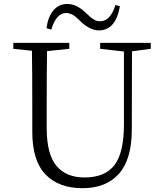

<svg xmlns="http://www.w3.org/2000/svg" viewBox="-20 -944 829 978"><path d="M568.4 -918.9 590.8 -912.1Q569.3 -789.1 483.4 -789.1Q442.4 -789.1 396.5 -829.1Q394.5 -831.1 388.7 -836.9Q382.8 -842.8 379.9 -845.2Q377 -847.7 371.6 -852.5Q366.2 -857.4 363.3 -859.9Q360.4 -862.3 355.5 -865.7Q350.6 -869.1 346.7 -870.6Q342.8 -872.1 337.9 -874Q333 -876 327.6 -877Q322.3 -877.9 317.4 -877.9Q266.6 -877.9 241.2 -793L216.8 -800.8Q224.6 -858.4 252 -891.1Q279.3 -923.8 323.2 -923.8Q369.1 -923.8 412.1 -882.8Q415 -880.9 426.8 -869.6Q438.5 -858.4 442.4 -855.5Q446.3 -852.5 455.6 -846.2Q464.8 -839.8 473.1 -837.9Q481.4 -835.9 491.2 -835.9Q542 -835.9 568.4 -918.9ZM748 -725.6V-695.3L652.3 -682.6L651.4 -284.2Q651.4 -132.8 585.9 -59.1Q520.5 14.6 400.4 14.6Q279.3 14.6 211.9 -55.2Q144.5 -125 144.5 -272.5V-388.7Q144.5 -587.9 142.6 -685.5L47.9 -695.3V-725.6H333V-695.3L219.7 -683.6Q217.8 -587.9 217.8 -388.7V-293Q217.8 -158.2 267.6 -99.1Q317.4 -40 410.2 -40Q514.6 -40 563 -103Q611.3 -166 611.3 -310.5V-681.6L490.2 -695.3V-725.6Z"/></svg>

Font: GenYoMin TW TTF Light
Style: Regular
Weight: 300
Version: Version 1.300